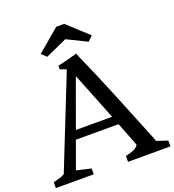

<svg xmlns="http://www.w3.org/2000/svg" viewBox="-190 -1108 1124 1238"><g transform="rotate(-20 372.0 -488.5)"><path d="M-20.5 -40Q4.4 -46.9 24.2 -52.2Q43.9 -57.6 58.1 -67.4L307.6 -695.3L265.1 -710.9L264.6 -735.4Q285.6 -740.2 300 -743.7Q314.5 -747.1 328.1 -750.7Q341.8 -754.4 357.9 -758.8Q374 -763.2 398.9 -770.5Q405.3 -753.4 410.9 -740.2Q416.5 -727.1 423.3 -711.7Q430.2 -696.3 439.5 -675.5Q448.7 -654.8 462.4 -623Q476.1 -591.3 495.4 -545.4Q514.6 -499.5 542 -433.1Q569.3 -366.7 605.7 -277.1Q642.1 -187.5 689.9 -68.8L684.6 -66.9L765.6 -40V0H474.6V-40Q491.7 -44.4 505.9 -48.3Q520 -52.2 531 -57.1Q542 -62 550.3 -68.6Q558.6 -75.2 564 -85Q555.7 -106.9 540.5 -146.2Q525.4 -185.5 500.5 -249H207.5L140.1 -63L239.3 -40V0H-20.5ZM477.5 -308.1 348.1 -633.3Q342.3 -622.1 335.9 -603L229 -308.1ZM183.6 -846.2 337.4 -976.6H392.1L534.2 -846.2L501 -814.5L364.7 -881.3L216.8 -814.5Z"/></g></svg>

Font: Donegal One
Style: Regular
Weight: 400
Designer: Gary Lonergan
Foundry: Sorkin Type Co.
Version: Version 1.004